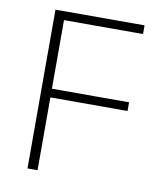

<svg xmlns="http://www.w3.org/2000/svg" viewBox="-75 -700 642 761"><g transform="rotate(10 246.0 -319.5)"><path d="M127.5 0H87V-639H127.5ZM438 -293H109.5V-328H438ZM445.5 -604H98.5V-639H445.5Z"/></g></svg>

Font: Anek Kannada ExtraLight
Style: Regular
Weight: 250
Version: Version 1.003